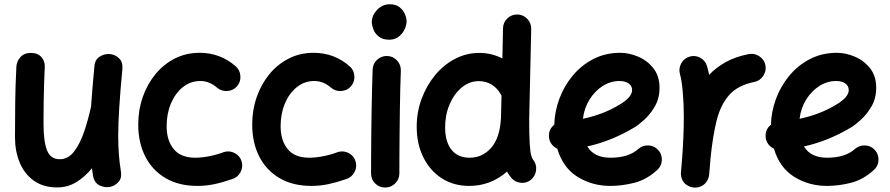

<svg xmlns="http://www.w3.org/2000/svg" viewBox="-20 -796 4086 881"><path d="M541.5 -479Q531.7 -374.5 527.1 -301.5Q522.5 -228.5 522.5 -173.3Q522.5 -127 525.4 -88.1Q528.3 -49.3 534.7 -10.3Q540 19.5 524.7 37.6Q509.3 55.7 487.3 61Q461.9 66.9 437 54.7Q412.1 42.5 406.7 9.8Q403.8 -7.3 401.9 -23.9Q370.1 15.1 330.3 39.6Q290.5 64 242.7 64Q178.7 64 135.5 33.2Q92.3 2.4 70.6 -49.8Q48.8 -102.1 48.8 -165.5Q48.8 -243.7 49.8 -325.4Q50.8 -407.2 55.2 -489.7Q56.2 -514.2 73.5 -533.7Q90.8 -553.2 121.6 -553.2Q153.3 -553.2 169.9 -534.2Q186.5 -515.1 185.5 -489.7Q183.6 -451.2 182.4 -413.6Q181.2 -376 180.4 -331.8Q179.7 -287.6 179.7 -228.5Q179.7 -147 195.8 -106.2Q211.9 -65.4 253.9 -65.4Q292.5 -65.4 319.6 -100.3Q346.7 -135.3 365.5 -190.2Q384.3 -245.1 397.5 -305.7L397.9 -308.1Q400.4 -347.2 404.3 -392.6Q408.2 -438 413.1 -491.2Q415.5 -522.5 438 -536.4Q460.4 -550.3 485.4 -547.9Q508.8 -545.4 526.6 -528.1Q544.4 -510.7 541.5 -479Z M1067.9 -400.4Q1050.8 -380.4 1023.4 -378.4Q996.1 -376.5 976.1 -393.6Q940.9 -424.3 899.4 -424.3Q854 -424.3 819.1 -396.2Q784.2 -368.2 764.4 -321.3Q744.6 -274.4 744.6 -216.8Q744.6 -151.9 776.9 -112.1Q809.1 -72.3 876 -72.3Q906.2 -72.3 942.4 -79.6Q978.5 -86.9 1008.3 -98.6Q1033.7 -106 1057.6 -93.3Q1081.5 -80.6 1088.9 -54.7Q1096.2 -28.8 1083.3 -5.4Q1070.3 18.1 1044.9 25.9Q1001.5 41 963.4 49.1Q925.3 57.1 886.2 57.1Q800.3 57.1 739.5 21.2Q678.7 -14.6 646.5 -78.1Q614.3 -141.6 614.3 -224.6Q614.3 -291.5 635 -350.8Q655.8 -410.2 693.4 -455.8Q731 -501.5 782.5 -527.6Q834 -553.7 896 -553.7Q990.7 -553.7 1061 -492.2Q1081.1 -475.1 1083 -447.8Q1085 -420.4 1067.9 -400.4Z M1590.8 -400.4Q1573.7 -380.4 1546.4 -378.4Q1519 -376.5 1499 -393.6Q1463.9 -424.3 1422.4 -424.3Q1377 -424.3 1342 -396.2Q1307.1 -368.2 1287.4 -321.3Q1267.6 -274.4 1267.6 -216.8Q1267.6 -151.9 1299.8 -112.1Q1332 -72.3 1398.9 -72.3Q1429.2 -72.3 1465.3 -79.6Q1501.5 -86.9 1531.2 -98.6Q1556.6 -106 1580.6 -93.3Q1604.5 -80.6 1611.8 -54.7Q1619.1 -28.8 1606.2 -5.4Q1593.3 18.1 1567.9 25.9Q1524.4 41 1486.3 49.1Q1448.2 57.1 1409.2 57.1Q1323.2 57.1 1262.5 21.2Q1201.7 -14.6 1169.4 -78.1Q1137.2 -141.6 1137.2 -224.6Q1137.2 -291.5 1158 -350.8Q1178.7 -410.2 1216.3 -455.8Q1253.9 -501.5 1305.4 -527.6Q1356.9 -553.7 1418.9 -553.7Q1513.7 -553.7 1584 -492.2Q1604 -475.1 1606 -447.8Q1607.9 -420.4 1590.8 -400.4Z M1686 -694.8Q1686 -725.1 1710.2 -750.7Q1734.4 -776.4 1768.6 -776.4Q1796.9 -776.4 1813.7 -762.7Q1830.6 -749 1838.1 -730.7Q1845.7 -712.4 1845.7 -698.2Q1845.7 -681.6 1836.7 -661.9Q1827.6 -642.1 1809.8 -627.9Q1792 -613.8 1766.1 -613.8Q1735.4 -613.8 1717.8 -628.2Q1700.2 -642.6 1693.1 -661.6Q1686 -680.7 1686 -694.8ZM1757.3 -539.1Q1784.2 -538.1 1802.2 -518.1Q1820.3 -498 1819.3 -471.2Q1817.9 -437.5 1816.7 -389.4Q1815.4 -341.3 1814.7 -286.6Q1814 -231.9 1813.5 -177.7Q1813 -123.5 1812.7 -77.1Q1812.5 -30.8 1812.5 0Q1812.5 26.9 1793.2 45.7Q1773.9 64.5 1747.1 64.5Q1720.2 64.5 1701.4 45.7Q1682.6 26.9 1682.6 0Q1682.6 -31.2 1682.9 -77.6Q1683.1 -124 1683.6 -178.5Q1684.1 -232.9 1685.1 -288.1Q1686 -343.3 1687.3 -392.6Q1688.5 -441.9 1689.9 -477.1Q1690.9 -503.9 1710.7 -522Q1730.5 -540 1757.3 -539.1Z M2179.2 -553.2Q2235.4 -553.2 2285.2 -527.8L2288.1 -666Q2288.6 -692.9 2307.9 -711.4Q2327.1 -730 2354 -729.5Q2380.9 -729 2399.4 -709.5Q2418 -689.9 2417.5 -663.1L2408.2 -249Q2408.2 -174.3 2410.6 -136.5Q2413.1 -98.6 2417.2 -84Q2421.4 -69.3 2425.8 -63.5Q2442.9 -43 2439.9 -15.9Q2437 11.2 2417 28.3Q2396.5 45.4 2369.4 42.7Q2342.3 40 2325.2 19Q2314.5 5.9 2306.6 -8.8Q2231.9 57.1 2132.8 57.1Q2061.5 57.1 2007.3 22.2Q1953.1 -12.7 1922.6 -74Q1892.1 -135.3 1892.1 -214.4Q1892.1 -281.7 1914.6 -342.5Q1937 -403.3 1976.3 -450.9Q2015.6 -498.5 2067.9 -525.9Q2120.1 -553.2 2179.2 -553.2ZM2022.5 -211.9Q2022.5 -146 2051.5 -109.1Q2080.6 -72.3 2134.8 -72.3Q2193.4 -72.3 2233.2 -117.2Q2272.9 -162.1 2278.3 -249Q2278.3 -252 2278.8 -254.9L2281.2 -357.4Q2278.8 -360.8 2276.9 -364.7Q2261.7 -392.1 2235.6 -408Q2209.5 -423.8 2177.2 -423.8Q2133.8 -423.8 2098.6 -394.5Q2063.5 -365.2 2043 -317.1Q2022.5 -269 2022.5 -211.9Z M2995.6 -16.1Q2947.3 28.3 2890.9 42.7Q2834.5 57.1 2780.8 57.1Q2697.3 57.1 2630.1 15.4Q2563 -26.4 2537.1 -113.8Q2521 -121.1 2510.5 -135.5Q2500 -149.9 2499 -168.5Q2496.6 -202.6 2523.4 -223.6Q2524.9 -284.2 2546.6 -342.8Q2568.4 -401.4 2607.9 -449Q2647.5 -496.6 2702.6 -525.1Q2757.8 -553.7 2826.2 -553.7Q2866.2 -553.7 2908 -536.1Q2949.7 -518.6 2978 -482.9Q3006.3 -447.3 3006.3 -393.1Q3006.3 -345.2 2985.1 -308.3Q2963.9 -271.5 2936.5 -246.8Q2909.2 -222.2 2891.1 -211.4Q2839.8 -180.7 2785.9 -158.7Q2731.9 -136.7 2674.8 -124Q2706.1 -72.3 2780.8 -72.3Q2864.3 -72.3 2908.7 -112.3Q2928.7 -129.9 2955.6 -128.7Q2982.4 -127.4 3000.5 -107.4Q3018.1 -87.9 3016.8 -60.8Q3015.6 -33.7 2995.6 -16.1ZM2822.8 -424.3Q2781.7 -424.3 2745.8 -401.6Q2710 -378.9 2685.3 -339.6Q2660.6 -300.3 2654.8 -251Q2747.6 -270.5 2819.8 -314Q2852.1 -333 2866.2 -349.9Q2880.4 -366.7 2880.4 -382.3Q2880.4 -401.9 2864.5 -413.1Q2848.6 -424.3 2822.8 -424.3Z M3162.6 64.5Q3153.8 63.5 3145.5 60.5Q3145.5 60.5 3145 60.1Q3144.5 60.1 3144 59.6Q3112.3 46.9 3105.5 13.2Q3103.5 3.4 3104.5 -6.3Q3104.5 -8.3 3105 -10.3Q3106.4 -27.8 3107.9 -45.4Q3109.4 -63 3110.8 -80.6Q3113.8 -122.1 3115.7 -168.2Q3117.7 -214.4 3117.7 -259.8Q3117.7 -321.3 3112.8 -375.2Q3107.9 -429.2 3100.1 -455.6Q3092.8 -481 3105.7 -504.9Q3118.7 -528.8 3144 -536.1Q3169.4 -543.9 3193.1 -531Q3216.8 -518.1 3224.1 -492.7Q3229.5 -474.6 3233.9 -452.6Q3266.1 -486.8 3310.8 -511.5Q3355.5 -536.1 3416 -547.9Q3441.9 -552.7 3464.6 -537.6Q3487.3 -522.5 3492.2 -496.6Q3497.1 -470.2 3481.9 -447.5Q3466.8 -424.8 3440.9 -419.9Q3366.7 -405.3 3326.7 -360.8Q3286.6 -316.4 3268.3 -242.9Q3250 -169.4 3240.2 -68.4Q3237.3 -28.8 3233.9 6.3Q3232.9 16.1 3229 24.9Q3215.3 56.6 3182.1 63.5Q3181.2 63.5 3180.7 64Q3180.7 64 3180.2 64Q3171.4 65.4 3162.6 64.5Z M3989.7 -16.1Q3941.4 28.3 3885 42.7Q3828.6 57.1 3774.9 57.1Q3691.4 57.1 3624.3 15.4Q3557.1 -26.4 3531.2 -113.8Q3515.1 -121.1 3504.6 -135.5Q3494.1 -149.9 3493.2 -168.5Q3490.7 -202.6 3517.6 -223.6Q3519 -284.2 3540.8 -342.8Q3562.5 -401.4 3602.1 -449Q3641.6 -496.6 3696.8 -525.1Q3752 -553.7 3820.3 -553.7Q3860.4 -553.7 3902.1 -536.1Q3943.8 -518.6 3972.2 -482.9Q4000.5 -447.3 4000.5 -393.1Q4000.5 -345.2 3979.2 -308.3Q3958 -271.5 3930.7 -246.8Q3903.3 -222.2 3885.3 -211.4Q3834 -180.7 3780 -158.7Q3726.1 -136.7 3668.9 -124Q3700.2 -72.3 3774.9 -72.3Q3858.4 -72.3 3902.8 -112.3Q3922.9 -129.9 3949.7 -128.7Q3976.6 -127.4 3994.6 -107.4Q4012.2 -87.9 4011 -60.8Q4009.8 -33.7 3989.7 -16.1ZM3816.9 -424.3Q3775.9 -424.3 3740 -401.6Q3704.1 -378.9 3679.4 -339.6Q3654.8 -300.3 3648.9 -251Q3741.7 -270.5 3814 -314Q3846.2 -333 3860.4 -349.9Q3874.5 -366.7 3874.5 -382.3Q3874.5 -401.9 3858.6 -413.1Q3842.8 -424.3 3816.9 -424.3Z"/></svg>

Font: Mikhak Bold
Style: Regular
Weight: 700
Designer: Amin Abedi
Version: Version 3.3